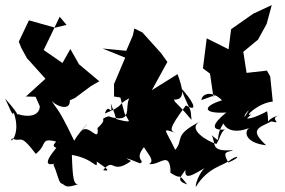

<svg xmlns="http://www.w3.org/2000/svg" viewBox="-29 -648 1121 756"><path d="M233 -550 188 -539 85 -568 45 -484 55 -459 77 -419 150 -338 73 -268 111 -267 155 -169C159 -208 154 -195 121 -266C154 -174 59 -191 45 -198C23 -199 71 -171 -9 -260C11 -220 20 -187 25 -205C57 -115 3 -77 18 -103C59 -84 46 -129 112 -42C163 -82 122 -110 207 -87C191 -86 203 -101 201 -111C204 -90 164 -77 193 -66C111 32 207 -15 181 0C196 31 199 59 210 73C232 80 222 98 285 75C261 86 257 57 254 -38C343 -23 355 26 352 -12C397 19 406 27 377 22C422 -32 408 43 487 -14C435 -41 519 -6 522 -5C550 -16 483 -18 557 -89C588 -98 559 -86 531 -112C513 -69 594 -21 558 -2C601 4 639 -58 643 30C619 -26 642 27 643 33C694 66 665 24 708 78C640 57 720 32 707 -14C688 68 712 52 783 10C766 15 739 71 742 88C792 7 852 6 882 -21C911 -39 919 -29 870 -8C843 -57 868 -46 889 -57C794 -49 824 -84 804 -116C850 -78 811 -101 850 -161C849 -172 860 -109 953 -144C933 -134 931 -86 1019 -76C953 -137 986 -144 1040 -170C1089 -158 1025 -182 1072 -194C1005 -179 1035 -139 1023 -210C925 -158 920 -188 951 -214C923 -168 900 -139 961 -198C927 -183 987 -243 1045 -248L1035 -347L1022 -370L942 -361L929 -444L987 -492L1021 -554L1041 -628L968 -594L881 -533L871 -454L785 -497L770 -379L798 -358L811 -268C829 -278 832 -278 764 -254C766 -280 807 -293 845 -253C766 -229 770 -199 862 -205C804 -158 801 -133 857 -138C840 -129 840 -107 823 -81C786 -92 704 -142 760 -170C650 -114 697 -100 661 -58C617 -150 607 -140 665 -125C640 -133 631 -136 703 -233C758 -201 727 -256 682 -303C727 -191 720 -234 725 -176C657 -257 664 -237 656 -256C701 -254 692 -297 670 -356L569 -293L630 -404L605 -439L532 -520L500 -536L494 -508L468 -448L375 -457L464 -421L420 -317V-268L445 -264L461 -203L477 -175C492 -158 388 -190 402 -191C435 -152 437 -166 407 -241C417 -176 399 -251 384 -201C465 -234 429 -235 480 -261C460 -223 498 -159 397 -190C354 -174 402 -186 355 -144C363 -78 319 -168 289 -130C349 -196 286 -134 263 -94C191 -245 195 -211 170 -260C176 -236 249 -203 246 -253L266 -262L329 -309L362 -328L282 -395L248 -455L217 -400L143 -451L206 -582Z"/></svg>

Font: Hussar Lance
Style: Regular
Weight: 700
Foundry: Cannot Into Space Fonts, PlusOne Fonts
Version: Version 2.27